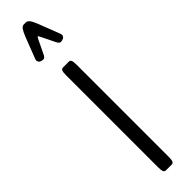

<svg xmlns="http://www.w3.org/2000/svg" viewBox="-250 -668 648 648"><g transform="rotate(-45 74.5 -344.0)"><path d="M35.2 -557.1Q29.8 -557.1 23.9 -559.8Q18.1 -562.5 18.1 -566.4Q16.1 -566.9 16.1 -570.8Q16.1 -572.8 17.1 -576.7L46.9 -653.8Q54.2 -671.9 59.8 -679.7Q65.4 -687.5 72.8 -687.5H82Q89.4 -687.5 95.2 -679.9Q101.1 -672.4 108.4 -653.8L138.2 -576.7Q139.2 -572.8 139.2 -570.3Q139.2 -566.4 137.2 -566.4Q137.2 -562.5 131.3 -559.8Q125.5 -557.1 120.1 -557.1Q113.3 -557.1 108.4 -565.9L82 -619.6Q79.6 -625.5 77.6 -625.5Q76.2 -625.5 72.8 -619.6L46.9 -565.9Q42 -557.1 35.2 -557.1ZM63.5 0Q57.6 0 54.9 -5.4Q52.2 -10.7 52.2 -25.9V-465.3Q52.2 -480.5 54.9 -485.8Q57.6 -491.2 63.5 -491.2H91.3Q97.2 -491.2 99.9 -485.8Q102.5 -480.5 102.5 -465.3V-25.9Q102.5 -10.7 99.9 -5.4Q97.2 0 91.3 0Z"/></g></svg>

Font: BenchNine Light
Style: Regular
Weight: 300
Version: Version 1 ; ttfautohint (v0.92.18-e454-dirty) -l 8 -r 50 -G 